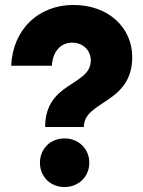

<svg xmlns="http://www.w3.org/2000/svg" viewBox="-20 -741 578 774"><path d="M318 -229C318 -336 513 -322 513 -511C513 -630 417 -721 276 -721C137 -721 32 -625 25 -476H189C193 -537 227 -569 271 -569C315 -569 346 -538 346 -497C346 -394 162 -412 162 -229ZM240 13C297 13 340 -29 340 -85C340 -141 297 -183 240 -183C183 -183 141 -141 141 -85C141 -29 183 13 240 13Z"/></svg>

Font: UULA Sans
Style: Bold
Weight: 700
Designer: Mohamed Gaber, Laura Garcia Mut
Foundry: Kief Type Foundry
Version: Version 3.006;hotconv 1.0.109;makeotfexe 2.5.65596